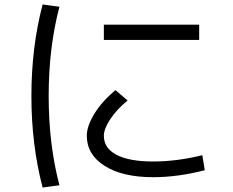

<svg xmlns="http://www.w3.org/2000/svg" viewBox="-20 -788 1040 856"><path d="M443 -610V-678H868V-610ZM245 -758Q197 -576 197 -360Q197 -144 245 38L170 48Q120 -142 120 -360Q120 -578 170 -768ZM882 -96 893 -29Q772 2 663 2Q526 2 446.5 -48.5Q367 -99 367 -183Q367 -226 401.5 -282Q436 -338 495 -386L549 -340Q500 -300 471.5 -256.5Q443 -213 443 -183Q443 -127 500 -97.5Q557 -68 663 -68Q767 -68 882 -96Z"/></svg>

Font: Mplus 1p
Style: Regular
Weight: 400
Version: Version 1.061